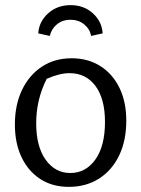

<svg xmlns="http://www.w3.org/2000/svg" viewBox="-20 -719 550 748"><path d="M248 9Q184 9 137 -21.5Q90 -52 64 -106.5Q38 -161 38 -234Q38 -311 66 -369Q94 -427 143.5 -459.5Q193 -492 259 -492Q323 -492 371 -461.5Q419 -431 445.5 -376.5Q472 -322 472 -249Q472 -171 444 -113Q416 -55 365.5 -23Q315 9 248 9ZM254 -45Q314 -45 351.5 -97.5Q389 -150 389 -244Q389 -334 352 -384Q315 -434 251 -434Q212 -434 162 -412Q121 -331 121 -239Q121 -148 158 -96.5Q195 -45 254 -45ZM255 -699Q307 -699 342 -667Q377 -635 380 -589L335 -579Q330 -606 308 -624Q286 -642 255 -642Q223 -642 201.5 -624Q180 -606 174 -579L129 -589Q132 -635 167.5 -667Q203 -699 255 -699Z"/></svg>

Font: Piazzolla
Style: Regular
Weight: 400
Designer: Juan Pablo del Peral
Foundry: Huerta Tipografica
Version: Version 1.330